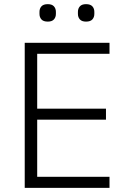

<svg xmlns="http://www.w3.org/2000/svg" viewBox="-20 -904 614 924"><path d="M99 0V-698H507V-645H159V-381H490V-328H159V-53H507V0ZM210 -800Q189 -800 179.5 -810.5Q170 -821 170 -837V-847Q170 -863 179.5 -873.5Q189 -884 210 -884Q230 -884 239.5 -873.5Q249 -863 249 -847V-837Q249 -821 239.5 -810.5Q230 -800 210 -800ZM394 -800Q374 -800 364.5 -810.5Q355 -821 355 -837V-847Q355 -863 364.5 -873.5Q374 -884 394 -884Q415 -884 424.5 -873.5Q434 -863 434 -847V-837Q434 -821 424.5 -810.5Q415 -800 394 -800Z"/></svg>

Font: IBM Plex Sans Thai Light
Style: Regular
Weight: 300
Designer: Mike Abbink, Paul van der Laan, Pieter van Rosmalen, Ben Mitchell, Mark Frömberg
Foundry: Bold Monday
Version: Version 1.2